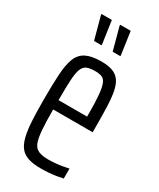

<svg xmlns="http://www.w3.org/2000/svg" viewBox="-182 -754 680 821"><g transform="rotate(30 158.5 -343.0)"><path d="M168 8Q131 8 106.5 0Q82 -8 67.5 -26Q53 -44 45.5 -74.5Q38 -105 35.5 -149Q33 -193 33 -254Q33 -327 36 -377.5Q39 -428 51 -459Q63 -490 90.5 -504Q118 -518 166 -518Q199 -518 221 -510Q243 -502 256 -484Q269 -466 275 -435.5Q281 -405 282.5 -360.5Q284 -316 284 -255V-237H89Q89 -176 92 -137.5Q95 -99 103 -78Q111 -57 129 -49Q147 -41 178 -41Q192 -41 210 -42.5Q228 -44 246 -47Q264 -50 276 -53V-4Q264 -1 246 2Q228 5 207.5 6.5Q187 8 168 8ZM230 -263V-300Q230 -358 226.5 -392Q223 -426 216 -442.5Q209 -459 196 -464Q183 -469 164 -469Q138 -469 123 -463Q108 -457 100.5 -438Q93 -419 91 -382Q89 -345 89 -283H250ZM224 -578H186L156 -689V-694H208L224 -583ZM131 -578H94L64 -689V-694H115L131 -583Z"/></g></svg>

Font: Saira UltraCondensed
Style: Regular
Weight: 400
Width: 1
Designer: Hector Gatti with collaboration of the Omnibus-Type team
Foundry: Omnibus-Type
Version: Version 1.101